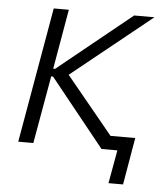

<svg xmlns="http://www.w3.org/2000/svg" viewBox="-49 -563 627 735"><g transform="rotate(5 264.5 -196.0)"><path d="M37 0H95L141 -260H148L357 0H418L395 128H451L482 -53H387L207 -272L515 -520H437L153 -290H146L186 -520H128Z"/></g></svg>

Font: Fixel Text 20240404 Light
Style: Italic
Weight: 300
Width: 4
Italic angle: -10°
Designer: AlfaBravo + MacPaw
Foundry: Kyrylo Tkachov, Marchela Mozhyna, Serhii Makarenko, Maria Weinstein, Zakhar Kryvoshyya
Version: Version 1.211;Glyphs 3.2 (3225)